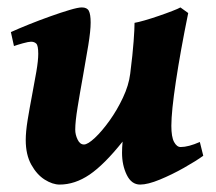

<svg xmlns="http://www.w3.org/2000/svg" viewBox="-20 -477 581 517"><path d="M308.6 -65.4Q308.6 -79.1 310.1 -95.7Q260.7 -33.7 221.2 -6.8Q181.6 20 140.6 20Q121.6 20 100.3 6.6Q79.1 -6.8 64.2 -33.7Q49.3 -60.5 49.3 -100.1Q49.3 -122.1 54.4 -153.8Q59.6 -185.5 66.2 -220Q72.8 -254.4 77.9 -284.2Q83 -314 83 -332Q83 -354.5 77.6 -359.6Q72.3 -364.7 63.5 -364.7Q57.1 -364.7 41.5 -360.4Q25.9 -356 17.6 -353L9.3 -390.6Q29.8 -399.9 58.3 -411.4Q86.9 -422.9 115.7 -433.1Q144.5 -443.4 167.5 -450.2Q190.4 -457 200.2 -457Q214.4 -457 219.2 -447.8Q224.1 -438.5 224.1 -416Q224.1 -394.5 217.8 -355.5Q211.4 -316.4 203.4 -272Q195.3 -227.5 189 -188.5Q182.6 -149.4 182.6 -127.9Q182.6 -114.3 189 -101.1Q195.3 -87.9 206.1 -87.9Q216.3 -87.9 235.4 -105.7Q254.4 -123.5 274.9 -152.1Q295.4 -180.7 311 -213.9Q326.7 -247.1 330.6 -278.3Q337.4 -332 339.8 -365.7Q342.3 -399.4 342.3 -415.5Q351.6 -417 369.4 -422.1Q387.2 -427.2 407.2 -434.1Q427.2 -440.9 443.6 -447.3Q460 -453.6 465.8 -457L486.8 -441.9Q465.8 -338.9 453.6 -257.8Q441.4 -176.8 441.4 -138.2Q441.4 -108.4 448.7 -94.7Q456.1 -81.1 466.3 -81.1Q487.3 -81.1 518.1 -94.7L527.3 -57.6Q507.8 -43.5 475.3 -25.1Q442.9 -6.8 410.4 6.6Q377.9 20 357.4 20Q334 20 321.3 -6.1Q308.6 -32.2 308.6 -65.4Z"/></svg>

Font: Gentium Book Plus
Style: Bold Italic
Weight: 700
Italic angle: -8°
Designer: Victor Gaultney, Annie Olsen, Iska Routamaa, Becca Hirsbrunner
Foundry: SIL International
Version: Version 6.101